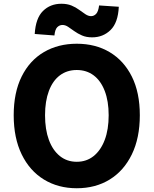

<svg xmlns="http://www.w3.org/2000/svg" viewBox="-20 -989 818 1023"><path d="M389 14Q290 14 214 -32.5Q138 -79 95.5 -166.5Q53 -254 53 -375Q53 -496 95.5 -581.5Q138 -667 214 -711.5Q290 -756 389 -756Q489 -756 564.5 -711Q640 -666 682.5 -581Q725 -496 725 -375Q725 -254 682.5 -166.5Q640 -79 564.5 -32.5Q489 14 389 14ZM389 -127Q441 -127 479 -157.5Q517 -188 538 -243.5Q559 -299 559 -375Q559 -450 538 -504.5Q517 -559 479 -587.5Q441 -616 389 -616Q337 -616 299 -587.5Q261 -559 240.5 -504.5Q220 -450 220 -375Q220 -299 240.5 -243.5Q261 -188 299 -157.5Q337 -127 389 -127ZM471 -790Q440 -790 417 -800Q394 -810 376 -823Q358 -836 343 -846Q328 -856 313 -856Q297 -856 285 -844Q273 -832 270 -800L165 -808Q170 -892 209 -930.5Q248 -969 307 -969Q338 -969 361 -959.5Q384 -950 402 -936.5Q420 -923 435.5 -913Q451 -903 465 -903Q481 -903 492.5 -915.5Q504 -928 508 -960L613 -953Q609 -868 569 -829Q529 -790 471 -790Z"/></svg>

Font: Noto Sans SC ExtraBold
Style: Regular
Weight: 800
Designer: Ryoko NISHIZUKA 西塚涼子 (kana, bopomofo & ideographs); Paul D. Hunt (Latin, Greek & Cyrillic); Sandoll Communications 산돌커뮤니
Foundry: Adobe
Version: Version 2.004-H2;hotconv 1.0.118;makeotfexe 2.5.65603